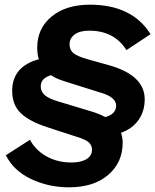

<svg xmlns="http://www.w3.org/2000/svg" viewBox="-20 -689 663 820"><path d="M447 -410Q598 -367 598 -265Q598 -214 571.5 -176.5Q545 -139 497 -122Q504 -99 504 -80Q504 5 442 58Q380 111 275 111Q187 111 112.5 75.5Q38 40 5 -26L108 -92Q132 -47 179 -21Q226 5 285 5Q326 5 349.5 -9.5Q373 -24 373 -49Q373 -69 358.5 -81.5Q344 -94 307 -105L184 -145Q106 -170 69 -205.5Q32 -241 32 -301Q32 -405 146 -436Q139 -457 139 -485Q139 -568 200.5 -618.5Q262 -669 364 -669Q544 -669 623 -543L520 -475Q468 -558 361 -558Q320 -558 298.5 -541.5Q277 -525 277 -500Q277 -477 292.5 -463Q308 -449 354 -436ZM231 -255 364 -215Q399 -205 430 -189Q476 -202 476 -238Q476 -274 411 -293L255 -342Q219 -353 198 -368Q154 -355 154 -320Q154 -297 172 -282Q190 -267 231 -255Z"/></svg>

Font: Elaine Sans
Style: Bold Italic
Weight: 700
Italic angle: -13°
Designer: Wei Huang
Foundry: Wei Huang
Version: Version 2.001;December 24, 2019;FontCreator 12.0.0.2547 64-b